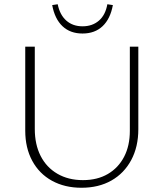

<svg xmlns="http://www.w3.org/2000/svg" viewBox="-20 -878 769 905"><path d="M364 7Q285 7 225 -26Q165 -59 132 -120Q99 -181 99 -262V-658H144V-270Q144 -197 171.5 -143Q199 -89 250.5 -59Q302 -29 371 -29Q439 -29 488.5 -58Q538 -87 565 -139Q592 -191 592 -261V-658H632V-269Q632 -186 598.5 -123.5Q565 -61 505 -27Q445 7 364 7ZM369 -720Q311 -720 274.5 -754.5Q238 -789 226 -854L252 -858Q262 -808 292.5 -781Q323 -754 369 -754Q415 -754 446 -780.5Q477 -807 486 -858L512 -854Q500 -789 463.5 -754.5Q427 -720 369 -720Z"/></svg>

Font: Ysabeau SC ExtraLight
Style: Regular
Weight: 250
Designer: Christian Thalmann (Catharsis Fonts)
Version: Version 2.001;gftools[0.9.30]; featfreeze: smcp